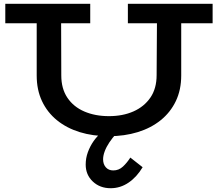

<svg xmlns="http://www.w3.org/2000/svg" viewBox="-20 -706 1151 1015"><path d="M556 14Q471 14 401.5 -7.5Q332 -29 281 -70.5Q230 -112 202 -171.5Q174 -231 174 -307V-631H303L304 -307Q304 -237 336.5 -189Q369 -141 426 -116.5Q483 -92 556 -92Q629 -92 685.5 -117Q742 -142 775 -190Q808 -238 808 -309L810 -631H938V-307Q938 -231 909.5 -171.5Q881 -112 829.5 -70.5Q778 -29 708 -7.5Q638 14 556 14ZM8 -583V-686H457V-583ZM656 -583V-686H1104V-583ZM565 289Q508 289 470.5 253.5Q433 218 433 164Q433 130 444.5 98.5Q456 67 474.5 40.5Q493 14 516 -5L595 0Q574 23 558 47Q542 71 533.5 94Q525 117 525 136Q525 162 539.5 178.5Q554 195 579 195Q608 195 630 174.5Q652 154 669 127L734 178Q703 230 659.5 259.5Q616 289 565 289Z"/></svg>

Font: BioRhyme SemiExpanded SemiBold
Style: Regular
Weight: 600
Width: 6
Designer: Aoife Mooney
Foundry: Aoife Mooney Type
Version: Version 1.600;gftools[0.9.33]